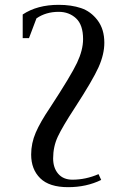

<svg xmlns="http://www.w3.org/2000/svg" viewBox="-20 -472 516 795"><path d="M74 -314V-412Q134 -452 223 -452Q275 -452 315.5 -438.5Q356 -425 384 -388Q412 -351 412 -295Q412 -247 388 -193.5Q364 -140 290 -26Q239 52 219.5 93.5Q200 135 200 184Q200 223 221 247.5Q242 272 280 272Q335 272 388 249L399 273Q338 303 262 303Q184 303 146.5 266Q109 229 109 168Q109 121 128 77Q147 33 187 -26Q274 -159 299 -212Q324 -265 324 -310Q324 -369 295 -396Q266 -423 223 -423Q170 -423 131 -396L100 -314Z"/></svg>

Font: Dihjauti
Style: Bold
Weight: 700
Designer: T. Christopher White
Version: Version 3.0.0